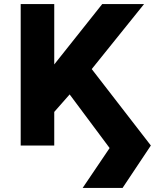

<svg xmlns="http://www.w3.org/2000/svg" viewBox="-20 -720 773 950"><path d="M388.9 210 522.4 12.5 324.6 -252.8 248.4 -166.2V0H82.4V-700H248.4V-401.2L485.9 -700H692.9L433.9 -378.2L726.4 0L586.4 210Z"/></svg>

Font: Geologica-Sharp
Style: Regular
Weight: 100
Designer: Sindre Bremnes, Frode Helland
Foundry: Monokrom Skriftforlag AS
Version: Version 1.010;gftools[0.9.28]